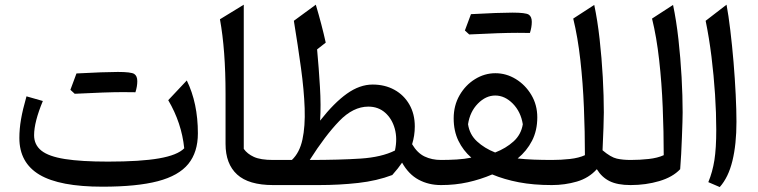

<svg xmlns="http://www.w3.org/2000/svg" viewBox="-20 -774 3169 803"><path d="M750.5 -153.8Q739.7 -259.8 683.6 -355L761.2 -437.5Q807.6 -342.8 807.6 -216.3Q807.6 -137.7 767.6 -88.4Q727.5 -39.1 639.9 -16.1Q552.2 6.8 408.7 6.8Q229.5 6.8 145.3 -43.2Q61 -93.3 61 -196.8Q61 -234.9 67.9 -274.9Q74.7 -314.9 90.8 -371.1L159.2 -351.6Q122.6 -263.7 122.6 -208.5Q122.6 -168.5 153.1 -144Q183.6 -119.6 251.5 -108.9Q319.3 -98.1 431.6 -98.1Q567.9 -98.1 645 -111.6Q722.2 -125 750.5 -153.8ZM494.6 -388.7Q426.3 -388.7 292.5 -381.8L274.4 -398.4Q281.2 -416.5 287.4 -433.3Q293.5 -450.2 299.8 -466.8Q417.5 -473.1 472.9 -473.1Q528.3 -473.1 541.3 -464.8Q554.2 -456.5 554.2 -434.6Q554.2 -412.6 546.4 -388.2Z M999.5 -754.4V-151.4Q1014.2 -130.4 1042 -117.7Q1069.8 -105 1122.1 -105H1122.6V0H1122.1Q1020 0 971.7 -44.2Q923.3 -88.4 923.3 -172.4V-380.9Q923.3 -565.4 899.9 -693.4Z M1538.6 -420.4Q1589.8 -420.4 1629.6 -398.4Q1669.4 -376.5 1692.1 -336.9Q1714.8 -297.4 1714.8 -245.1Q1714.8 -207 1703.6 -170.9Q1725.1 -134.3 1755.6 -119.6Q1786.1 -105 1824.2 -105H1824.7V0H1824.2Q1772.5 0 1730.7 -22.5Q1689 -44.9 1661.6 -93.8Q1653.8 -82.5 1643.6 -69.3Q1633.3 -56.2 1620.6 -42Q1556.2 -17.6 1477.8 -8.8Q1399.4 0 1313.5 0H1122.6Q1106 0 1106 -33.2V-71.8Q1106 -105 1122.6 -105H1200.7Q1232.9 -135.3 1244.9 -190.4Q1256.8 -245.6 1254.2 -321.3Q1251.5 -397 1238.8 -489.7Q1226.1 -582.5 1209 -687L1300.8 -754.4Q1326.2 -668.9 1342.3 -595.7L1306.2 -567.4Q1313.5 -488.8 1318.1 -410.6Q1322.8 -332.5 1318.8 -269.5Q1377 -343.8 1430.7 -382.1Q1484.4 -420.4 1538.6 -420.4ZM1520.5 -328.1Q1457 -328.1 1398.7 -267.6Q1340.3 -207 1275.4 -105Q1400.9 -105 1488.5 -110.8Q1576.2 -116.7 1631.8 -144.5Q1642.6 -193.8 1631.1 -235.6Q1619.6 -277.3 1590.8 -302.7Q1562 -328.1 1520.5 -328.1Z M2051.8 -467.8Q2097.2 -467.8 2137.2 -443.4Q2177.2 -418.9 2202.1 -377.2Q2227.1 -335.4 2227.1 -283.2Q2227.1 -228 2205.1 -185.3Q2183.1 -142.6 2145 -111.3Q2175.8 -107.9 2211.9 -106.4Q2248 -105 2287.6 -105H2288.1V0H2287.6Q2210.9 0 2149.9 -11.7Q2088.9 -23.4 2038.6 -44.4Q1989.3 -23.4 1936.5 -11.7Q1883.8 0 1824.7 0Q1808.1 0 1808.1 -33.2V-71.8Q1808.1 -105 1824.7 -105Q1856.4 -105 1889.6 -106.9Q1922.9 -108.9 1951.2 -114.7Q1917 -144.5 1897.2 -185.3Q1877.4 -226.1 1877.4 -278.8Q1877.4 -333 1902.1 -375.7Q1926.8 -418.5 1966.8 -443.1Q2006.8 -467.8 2051.8 -467.8ZM2051.3 -374.5Q2011.7 -374.5 1978.5 -340.6Q1945.3 -306.6 1937.5 -254.4Q1943.8 -211.4 1975.1 -182.6Q2006.3 -153.8 2050.8 -136.2Q2096.2 -153.8 2127.9 -182.6Q2159.7 -211.4 2166.5 -254.4Q2158.2 -306.6 2124.8 -340.6Q2091.3 -374.5 2051.3 -374.5ZM2144.5 -636.7Q2076.2 -636.7 1942.4 -629.9L1924.3 -646.5Q1931.2 -664.6 1937.3 -681.4Q1943.4 -698.2 1949.7 -714.8Q2067.4 -721.2 2122.8 -721.2Q2178.2 -721.2 2191.2 -712.9Q2204.1 -704.6 2204.1 -682.6Q2204.1 -660.6 2196.3 -636.2Z M2465.3 -753.4Q2479 -689 2487.8 -610.1Q2496.6 -531.2 2501 -451.7Q2505.4 -372.1 2505.4 -303.7Q2505.4 -285.2 2503.9 -239.7Q2502.4 -194.3 2500 -145.5Q2534.7 -116.2 2559.8 -110.6Q2585 -105 2617.2 -105H2617.7V0H2617.2Q2562.5 0 2529.5 -16.4Q2496.6 -32.7 2476.1 -66.4Q2442.9 -29.3 2392.6 -14.6Q2342.3 0 2288.1 0Q2271.5 0 2271.5 -33.2V-71.8Q2271.5 -105 2288.1 -105Q2326.2 -105 2363.5 -109.1Q2400.9 -113.3 2426.3 -125Q2426.3 -222.2 2422.1 -324.5Q2418 -426.8 2407.2 -522.7Q2396.5 -618.7 2377.4 -696.3Z M2794.9 -753.4Q2808.6 -688.5 2817.4 -609.9Q2826.2 -531.2 2830.6 -451.7Q2835 -372.1 2835 -303.7Q2835 -290.5 2834.2 -262.7Q2833.5 -234.9 2832 -200Q2830.6 -165 2828.9 -129.9Q2827.1 -94.7 2824.7 -66.4Q2793.5 -33.2 2737.3 -16.6Q2681.2 0 2617.7 0Q2601.1 0 2601.1 -33.2V-71.8Q2601.1 -105 2617.7 -105Q2655.8 -105 2693.1 -109.1Q2730.5 -113.3 2755.9 -125Q2755.9 -222.2 2751.7 -324.5Q2747.6 -426.8 2736.8 -522.9Q2726.1 -619.1 2707 -696.3Z M3018.6 -754.4Q3026.9 -710.4 3034.4 -647.2Q3042 -584 3047.9 -514.2Q3053.7 -444.3 3056.9 -378.7Q3060.1 -313 3060.1 -264.6Q3060.1 -170.4 3043.2 -101.3Q3026.4 -32.2 2990.2 8.3L2942.4 -12.2Q2960 -54.7 2967.8 -104Q2975.6 -153.3 2975.6 -231.4Q2975.6 -300.8 2970.5 -379.4Q2965.3 -458 2955.6 -537.1Q2945.8 -616.2 2931.2 -687Z"/></svg>

Font: Pinar Medium
Style: Regular
Weight: 500
Designer: Amin Abedi
Version: Version 3.000